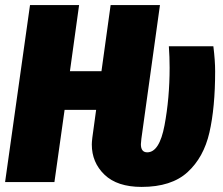

<svg xmlns="http://www.w3.org/2000/svg" viewBox="-21 -716 876 755"><path d="M340 -148Q340 -156 342 -174L357 -284H233L193 0H-1L97 -696H290L254 -436H378L414 -696H608L535 -171Q533 -155 533 -149Q533 -117 558 -117Q606 -117 626 -223.5Q646 -330 646 -450Q646 -492 643 -534H818Q825 -478 825 -436Q825 -293 802.5 -195Q780 -97 716.5 -39Q653 19 536 19Q440 19 390 -29Q340 -77 340 -148Z"/></svg>

Font: Fira Sans Condensed Black
Style: Italic
Weight: 900
Width: 3
Italic angle: -8°
Designer: Carrois Corporate & Edenspiekermann AG
Foundry: Carrois Corporate GbR & Edenspiekermann AG
Version: Version 4.203